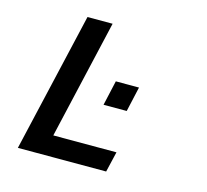

<svg xmlns="http://www.w3.org/2000/svg" viewBox="-104 -841 1033 960"><g transform="rotate(15 412.5 -361.0)"><path d="M524 0 549 -106H222L364 -722H234L67 0ZM545 -319 574 -448H454L425 -319Z"/></g></svg>

Font: Perun SemiBold Italic
Style: Regular
Weight: 400
Italic angle: -12°
Foundry: Copyright (c) Stefan Peev, Context Ltd, 2016
Version: Version 1.026